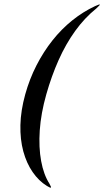

<svg xmlns="http://www.w3.org/2000/svg" viewBox="-20 -744 475 875"><path d="M95 -314Q114.5 -384 146.2 -446Q178 -508 219 -559.8Q260 -611.5 309.2 -651Q358.5 -690.5 413 -716Q423 -720.5 428.8 -722.5Q434.5 -724.5 435 -723Q435.5 -722.5 432.8 -719.2Q430 -716 419 -705.5Q365.5 -662.5 322.5 -602.8Q279.5 -543 247 -470Q214.5 -397 191 -314Q166.5 -227.5 161.2 -150Q156 -72.5 167.5 -10Q179 52.5 205.5 93.5Q211 103.5 212 106.8Q213 110 212 111Q209.5 113 194 103.5Q156.5 80.5 128.8 40.2Q101 0 86.2 -54.2Q71.5 -108.5 73 -174.2Q74.5 -240 95 -314Z"/></svg>

Font: Fraunces 120pt SemiBold
Style: Italic
Weight: 600
Italic angle: -16°
Version: Version 1.000;[b76b70a41]